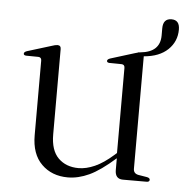

<svg xmlns="http://www.w3.org/2000/svg" viewBox="-46 -625 658 679"><g transform="rotate(5 282.5 -285.5)"><path d="M89.5 -129.5V-394Q89.5 -406 78.5 -406.5L35 -407Q26 -407.5 26 -413.5Q26 -419.5 36 -423L120.5 -449Q135 -454 142 -454Q154.5 -454 154.5 -441V-138Q154.5 -81.5 182 -54.2Q209.5 -27 254 -27Q281 -27 311.5 -40.5Q342 -54 376.5 -84.5L385 -92V-394Q385 -406 374 -406.5L331 -407Q321.5 -407.5 321.5 -413.5Q321.5 -419.5 332 -423L416 -449Q422 -451 426.5 -452Q428 -453 430 -453.5Q432 -453.5 433 -453.5Q436 -454 436.5 -454Q506 -460.5 506 -520V-545Q506 -580 536 -580Q565 -580 565 -546Q565 -503.5 534.8 -474.5Q504.5 -445.5 449.5 -441V-42Q449.5 -25 467 -21.5L497.5 -16.5Q508.5 -14.5 508.5 -7.5Q508.5 0 497.5 0H414Q386 0 386 -32V-73.5Q333.5 -27 294.8 -9Q256 9 219 9Q162 9 125.8 -26.8Q89.5 -62.5 89.5 -129.5Z"/></g></svg>

Font: Fraunces 72pt S000 Light
Style: Regular
Weight: 300
Version: Version 1.000; ttfautohint (v1.8.3)